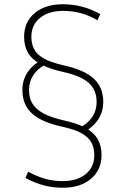

<svg xmlns="http://www.w3.org/2000/svg" viewBox="-20 -760 589 900"><path d="M358 -164Q393 -182 413 -212.5Q433 -243 433 -282Q433 -320 416.5 -347Q400 -374 365 -392.5Q330 -411 271 -424Q209 -438 169.5 -459.5Q130 -481 111.5 -512Q93 -543 93 -587Q93 -657 142.5 -698.5Q192 -740 274 -740Q321 -740 363.5 -729Q406 -718 450 -694L437 -665Q397 -688 358 -698.5Q319 -709 276 -709Q208 -709 167.5 -676Q127 -643 127 -587Q127 -557 139 -531.5Q151 -506 183.5 -487Q216 -468 277 -454Q374 -433 419 -392Q464 -351 464 -282Q464 -234 437.5 -196Q411 -158 364 -137ZM275 120Q228 120 185.5 109Q143 98 99 74L112 45Q153 67 191.5 78Q230 89 273 89Q342 89 382 56Q422 23 422 -33Q422 -64 410 -89Q398 -114 365.5 -133.5Q333 -153 272 -166Q175 -187 130 -228Q85 -269 85 -338Q85 -387 111.5 -424.5Q138 -462 185 -483L191 -456Q156 -438 136 -407.5Q116 -377 116 -338Q116 -300 132.5 -273.5Q149 -247 184.5 -228Q220 -209 278 -196Q341 -182 380 -161Q419 -140 437.5 -108.5Q456 -77 456 -33Q456 36 406.5 78Q357 120 275 120Z"/></svg>

Font: M PLUS 2 Thin ExtraLight
Style: Regular
Weight: 250
Version: Version 1.001